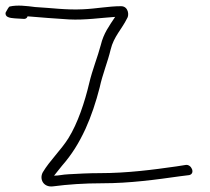

<svg xmlns="http://www.w3.org/2000/svg" viewBox="-121 -651 745 682"><path d="M-100 -597C-95 -586 -71 -586 -55 -585L-38 -584C-31 -583 -25 -586 -23 -593C22 -589 77 -585 124 -582C181 -579 240 -588 288 -591C267 -559 247 -533 237 -491C226 -449 207 -403 196 -356C180 -288 155 -213 122 -160C95 -117 56 -81 31 -39C18 -15 33 15 67 11C120 4 178 0 242 0C341 0 434 -13 519 -25L551 -29C574 -34 559 -69 538 -65L506 -60C422 -48 331 -36 234 -36C195 -36 157 -34 122 -32C100 -31 89 -27 71 -27C80 -39 90 -50 99 -62C134 -102 159 -142 183 -194C203 -238 220 -289 233 -340C243 -387 262 -432 272 -475C283 -521 312 -548 330 -585C339 -597 335 -629 309 -629C264 -629 221 -620 173 -618C115 -615 60 -623 4 -626C-27 -630 -59 -634 -86 -628C-90 -628 -97 -613 -99 -610C-102 -606 -102 -602 -100 -597Z"/></svg>

Font: Stray Cat
Style: OpObl
Weight: 400
Version: Version 1.0